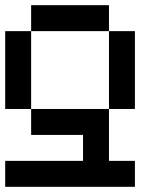

<svg xmlns="http://www.w3.org/2000/svg" viewBox="-20 -620 640 740"><path d="M0 100V0H300V-100H100V-200H400V0H500V100ZM0 -200V-500H100V-200ZM100 -500V-600H400V-500ZM400 -200V-500H500V-200Z"/></svg>

Font: Galmuri9 Regular
Style: Regular
Weight: 400
Designer: Lee Minseo (quiple)
Version: Version 2.399;hotconv 1.1.1;makeotfexe 2.6.0 DEVELOPMENT